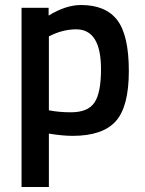

<svg xmlns="http://www.w3.org/2000/svg" viewBox="-20 -531 577 766"><path d="M66 215V-500H174V-469Q243 -511 303 -511Q402 -511 448 -450.5Q494 -390 494 -247.5Q494 -105 441.5 -47Q389 11 270 11Q229 11 175 2V215ZM284 -414Q237 -414 190 -393L175 -386V-91Q215 -83 263 -83Q331 -83 357 -122Q383 -161 383 -255Q383 -414 284 -414Z"/></svg>

Font: TitilliumWebSemiBold
Style: Bold
Weight: 600
Version: Version 1.001;PS 57.000;hotconv 1.0.70;makeotf.lib2.5.55311